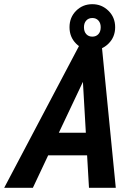

<svg xmlns="http://www.w3.org/2000/svg" viewBox="-77 -897 637 917"><path d="M-57 0 307 -690H408L476 0H348L339 -155H153L80 0ZM204 -263H333L319 -506ZM255 -767Q255 -814 286.5 -845.5Q318 -877 364 -877Q409 -877 441 -845.5Q473 -814 473 -767Q473 -720 441 -688.5Q409 -657 364 -657Q318 -657 286.5 -688.5Q255 -720 255 -767ZM324 -767Q324 -746 335 -734Q346 -722 364 -722Q382 -722 393 -734Q404 -746 404 -767Q404 -787 393 -799Q382 -811 364 -811Q346 -811 335 -799Q324 -787 324 -767Z"/></svg>

Font: Radio Canada Condensed SemiBold
Style: Italic
Weight: 600
Width: 3
Italic angle: -12°
Designer: Charles Daoud, Etienne Aubert Bonn, Alexandre Saumier Demers, Jacques Le Bailly
Foundry: Radio-Canada
Version: Version 2.104; ttfautohint (v1.8.4.7-5d5b);gftools[0.9.28.de